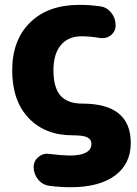

<svg xmlns="http://www.w3.org/2000/svg" viewBox="-20 -578 576 805"><path d="M204.1 -283.2Q204.1 -210 233.9 -176.8Q263.7 -143.6 325.2 -143.6Q528.3 -143.6 528.3 21.5Q528.3 109.4 461.9 158.2Q395.5 207 276.4 207Q233.4 207 187.5 201.2Q158.2 197.3 139.6 174.3Q121.1 151.4 121.1 122.1Q121.1 96.7 141.6 80.1Q157.2 66.4 177.7 66.4Q182.6 66.4 187.5 67.4Q232.4 73.2 271.5 74.2Q362.3 74.2 363.3 25.4Q363.3 6.8 346.2 -2Q329.1 -10.7 284.2 -10.7Q168.9 -10.7 100.1 -83Q31.2 -155.3 31.2 -283.2Q31.2 -410.2 106.4 -483.9Q181.6 -557.6 312.5 -557.6Q355.5 -557.6 397.5 -551.8Q426.8 -548.8 445.8 -525.4Q464.8 -502 464.8 -471.7Q464.8 -446.3 444.3 -429.7Q428.7 -418 409.2 -418Q404.3 -418 398.4 -418.9Q357.4 -425.8 321.3 -425.8Q266.6 -425.8 235.4 -389.2Q204.1 -352.5 204.1 -283.2Z"/></svg>

Font: Gen Jyuu GothicX Heavy
Style: Bold
Weight: 900
Designer: [Source Han Sans]
Ryoko NISHIZUKA  (kana & ideographs); Paul D. Hunt (Latin, Greek & Cyrillic); Wenlong ZHANG  (bopomofo
Version: Version 1.002.20150607